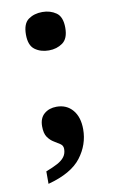

<svg xmlns="http://www.w3.org/2000/svg" viewBox="-82 -589 467 788"><g transform="rotate(-10 152.0 -195.5)"><path d="M55 154V102Q84 91 103.5 80.5Q123 70 133 56.5Q143 43 143 24Q143 10 132 2.5Q121 -5 106.5 -13.5Q92 -22 81 -37.5Q70 -53 70 -83Q70 -117 90.5 -134.5Q111 -152 142 -152Q184 -152 209 -122.5Q234 -93 234 -42Q234 22 193.5 75Q153 128 55 154ZM152 -385Q118 -385 94 -402.5Q70 -420 70 -465Q70 -511 94 -528Q118 -545 152 -545Q185 -545 209.5 -528Q234 -511 234 -465Q234 -420 209.5 -402.5Q185 -385 152 -385Z"/></g></svg>

Font: Noto Serif Tamil
Style: Bold
Weight: 700
Designer: Indian Type Foundry, Tom Grace, and the Monotype Design Team
Foundry: Monotype Imaging Inc.
Version: Version 2.003